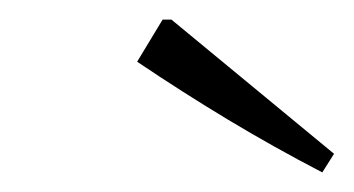

<svg xmlns="http://www.w3.org/2000/svg" viewBox="-20 -737 361 196"><path d="M309 -561Q259 -587 212.5 -615Q166 -643 120 -674L146 -717H155L321 -580Z"/></svg>

Font: Piazzolla SC Light
Style: Italic
Weight: 300
Italic angle: -11.3°
Designer: Juan Pablo del Peral
Foundry: Huerta Tipografica
Version: Version 1.330